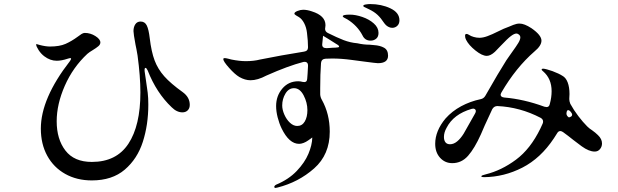

<svg xmlns="http://www.w3.org/2000/svg" viewBox="-20 -863 3040 945"><path d="M914 -347Q914 -330 904 -320Q894 -310 878 -310Q850 -310 825 -335Q750 -406 707 -516Q701 -529 696 -529Q693 -529 692 -524Q691 -519 692 -511L698 -470Q704 -431 707 -406.5Q710 -382 710 -348Q710 -249 683 -165Q656 -81 594 -28Q532 25 432 25Q358 25 301 -7Q244 -39 212.5 -96.5Q181 -154 181 -230Q181 -378 324 -562Q330 -571 330 -574Q330 -577 326 -577Q322 -577 313 -574Q283 -564 259 -564Q227 -564 198 -586Q182 -598 170 -616.5Q158 -635 158 -644Q158 -646 160 -646Q162 -646 165.5 -644.5Q169 -643 174 -642Q204 -634 226 -634Q273 -634 302.5 -647Q332 -660 362 -682Q372 -690 381 -695.5Q390 -701 397 -701Q425 -701 449.5 -685.5Q474 -670 474 -654Q474 -644 464 -635.5Q454 -627 436 -616Q419 -606 410 -598Q339 -532 299 -441Q259 -350 259 -266Q259 -178 302 -122Q345 -66 432 -66Q553 -66 612 -155.5Q671 -245 671 -408Q671 -487 657 -590Q651 -626 647 -643Q637 -697 637 -710Q637 -730 646 -743.5Q655 -757 672 -757Q693 -757 702.5 -737.5Q712 -718 717 -675Q725 -608 741 -565.5Q757 -523 788.5 -487.5Q820 -452 880 -409Q914 -384 914 -347Z M1946 -763Q1946 -746 1935.5 -736Q1925 -726 1910 -726Q1900 -726 1889.5 -732Q1879 -738 1872 -748Q1855 -774 1838.5 -789.5Q1822 -805 1797 -817Q1789 -821 1782.5 -824Q1776 -827 1772 -829Q1768 -831 1768 -834Q1768 -839 1780 -841Q1792 -843 1802 -843Q1857 -843 1901.5 -822Q1946 -801 1946 -763ZM1890 -589Q1890 -552 1840 -552Q1832 -552 1772 -560Q1763 -561 1711.5 -568Q1660 -575 1615 -575Q1592 -575 1581 -574Q1562 -572 1560 -553Q1556 -498 1556 -429V-398Q1557 -384 1564 -372Q1603 -302 1603 -215Q1603 -102 1526 -34Q1449 34 1346 60Q1339 62 1336 62Q1333 62 1331.5 60.5Q1330 59 1330 57Q1330 51 1339 46Q1401 20 1440.5 -21.5Q1480 -63 1498 -106Q1516 -149 1517 -185Q1517 -186 1516 -186Q1515 -185 1510.5 -181.5Q1506 -178 1497 -172Q1486 -164 1474 -159.5Q1462 -155 1452 -155Q1403 -155 1366 -231Q1354 -256 1346.5 -285.5Q1339 -315 1339 -341Q1339 -391 1369.5 -427Q1400 -463 1448 -463Q1459 -463 1469 -460Q1472 -459 1478 -459Q1491 -459 1492 -475Q1494 -495 1496 -538V-540Q1496 -551 1490 -555.5Q1484 -560 1473 -558Q1399 -539 1291 -491Q1248 -468 1213 -468Q1186 -468 1158 -484Q1136 -497 1107.5 -529Q1079 -561 1079 -572Q1079 -577 1086 -577Q1091 -577 1101.5 -574.5Q1112 -572 1119 -570Q1159 -562 1190 -562Q1229 -562 1260 -570Q1364 -591 1477 -609Q1496 -612 1496 -630Q1496 -661 1491 -701Q1488 -728 1477 -749Q1466 -770 1451 -779Q1446 -782 1437.5 -787Q1429 -792 1429 -796Q1429 -803 1444 -809Q1459 -815 1472 -815Q1492 -815 1515 -807Q1582 -786 1582 -739Q1582 -732 1581 -729Q1580 -726 1580 -721Q1580 -708 1593 -701Q1639 -678 1671.5 -665.5Q1704 -653 1739 -650Q1769 -643 1799 -643L1821 -641Q1851 -639 1870.5 -628Q1890 -617 1890 -589ZM1667 -783Q1667 -791 1702 -791Q1730 -791 1763.5 -779.5Q1797 -768 1820 -747.5Q1843 -727 1843 -701Q1843 -682 1831.5 -672.5Q1820 -663 1804 -663Q1776 -663 1764 -689Q1739 -737 1689 -768Q1679 -773 1673 -776.5Q1667 -780 1667 -783ZM1649 -634Q1649 -638 1642 -642.5Q1635 -647 1633 -648L1595 -672L1570 -687V-686Q1570 -685 1566 -646Q1564 -626 1587 -626Q1597 -626 1604 -627Q1611 -628 1616 -628Q1621 -628 1630.5 -628.5Q1640 -629 1644.5 -630Q1649 -631 1649 -634ZM1493 -321Q1493 -358 1474.5 -393.5Q1456 -429 1427 -429Q1401 -429 1385 -402.5Q1369 -376 1369 -344Q1369 -323 1379.5 -299Q1390 -275 1407 -259Q1424 -243 1443 -243Q1467 -243 1480 -265Q1493 -287 1493 -321Z M2943 -157Q2943 -141 2933 -129Q2923 -117 2907 -117Q2879 -117 2843 -143L2802 -174Q2776 -195 2751 -213Q2743 -218 2738 -218Q2728 -218 2722 -207Q2708 -185 2706 -182Q2641 -84 2551 -38Q2461 8 2363 9Q2349 9 2349 5Q2349 2 2355.5 -0.5Q2362 -3 2371 -5Q2448 -24 2519.5 -77Q2591 -130 2640 -231Q2648 -247 2651 -255Q2653 -259 2653 -265Q2653 -276 2641 -283Q2539 -336 2428 -341Q2412 -341 2403 -326L2366 -246L2347 -202Q2316 -133 2284 -96.5Q2252 -60 2206 -60Q2170 -60 2146 -86.5Q2122 -113 2122 -155Q2122 -219 2173 -280Q2205 -316 2249.5 -340Q2294 -364 2346 -375Q2361 -378 2369 -392Q2435 -508 2472 -566Q2481 -579 2488 -589Q2495 -599 2500 -606Q2521 -635 2531 -651.5Q2541 -668 2541 -679Q2541 -687 2534.5 -692.5Q2528 -698 2522 -698Q2511 -698 2494 -685Q2479 -674 2443 -636L2416 -608Q2394 -588 2376 -588Q2353 -588 2320 -614.5Q2287 -641 2274 -667Q2269 -676 2269 -687Q2269 -696 2276 -696Q2282 -696 2289 -691Q2298 -685 2312 -681Q2326 -677 2340 -677Q2357 -677 2379 -685Q2401 -693 2433 -709Q2458 -722 2486 -732Q2490 -734 2506.5 -740.5Q2523 -747 2537 -747Q2561 -747 2596 -724Q2645 -690 2645 -663Q2645 -638 2611 -610Q2519 -530 2448 -408Q2444 -400 2444 -397Q2444 -385 2462 -383Q2558 -375 2659 -338Q2667 -336 2670 -336Q2683 -336 2686 -351Q2695 -384 2695 -414Q2695 -476 2653 -512Q2646 -517 2646 -521Q2646 -525 2653 -525Q2659 -525 2672 -521.5Q2685 -518 2699 -513Q2731 -501 2748 -490Q2765 -481 2774 -457.5Q2783 -434 2783 -400Q2783 -386 2782 -379V-374Q2782 -365 2787 -352Q2804 -321 2826.5 -291.5Q2849 -262 2870 -241Q2881 -230 2894 -222Q2911 -210 2923 -198Q2943 -179 2943 -157ZM2776 -321Q2772 -321 2770 -315L2769 -312Q2768 -309 2768 -304Q2768 -293 2780 -285Q2796 -289 2796 -298Q2796 -303 2793 -307Q2784 -321 2776 -321ZM2318 -304Q2322 -311 2322 -316Q2322 -323 2316 -326.5Q2310 -330 2301 -327Q2212 -301 2178 -234Q2165 -211 2165 -189Q2165 -172 2172.5 -162.5Q2180 -153 2195 -153Q2213 -153 2230 -167Q2247 -181 2262 -205Z"/></svg>

Font: Shippori Mincho B1 SemiBold
Style: Regular
Weight: 600
Designer: FONTDASU
Foundry: FONTDASU / Google Inc. / but / Adobe
Version: Version 3.110; ttfautohint (v1.8.3)